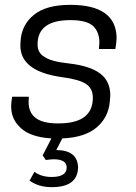

<svg xmlns="http://www.w3.org/2000/svg" viewBox="-20 -561 562 792"><path d="M194 211Q139 211 102 184L122 148Q151 169 193 169Q255 169 255 130Q255 96 201 96Q192 96 169 99L156 80L192 10Q95 4 56 -43Q26 -75 26 -123Q26 -136 30 -162H99L98 -140Q98 -52 217 -52H222Q363 -52 363 -158Q363 -197 333.5 -215.5Q304 -234 234 -243Q64 -267 64 -373L65 -393Q69 -458 119.5 -499.5Q170 -541 270 -541Q458 -541 461 -406Q461 -391 456 -359H388L390 -385Q390 -429 364 -453.5Q338 -478 270 -478Q135 -478 135 -378Q135 -342 164 -326Q191 -307 266 -299Q352 -289 393.5 -257.5Q435 -226 435 -167L433 -143Q428 -78 379.5 -36Q331 6 237 10L212 58Q298 58 302 127Q302 211 194 211Z"/></svg>

Font: Tanohe Sans
Style: Italic
Weight: 400
Designer: Village Type and Design LLC & Cristiano Sobral
Foundry: Cooper Hewitt Smithsonian Design Museum
Version: Version 1.00;September 29, 2021;FontCreator 13.0.0.2655 64-b